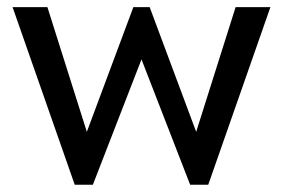

<svg xmlns="http://www.w3.org/2000/svg" viewBox="-20 -508 778 528"><path d="M185.5 0 14.6 -488.3H110.4L218.8 -145.5L346.7 -488.3H391.6L519.5 -145.5L627.9 -488.3H723.6L552.7 0H502.9L369.1 -344.7L235.4 0Z"/></svg>

Font: Sen
Style: Regular
Weight: 400
Designer: Kosal Sen, Philatype
Foundry: Philatype
Version: Version 2.000;gftools[0.9.31]